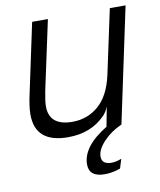

<svg xmlns="http://www.w3.org/2000/svg" viewBox="-82 -583 709 852"><g transform="rotate(-10 273.0 -157.0)"><path d="M190 14Q42 14 42 -114Q42 -150 55 -208L121 -518H192L125 -206Q116 -161 116 -138Q116 -50 221 -50Q289 -50 339 -93.5Q389 -137 409 -228L471 -518H542L432 0H431Q382 22 349 57.5Q316 93 316 124Q316 159 360 159Q380 159 405 149L392 191Q356 204 322 204Q251 204 251 148Q251 67 365 -2L382 -91Q373 -67 357 -51Q293 14 190 14Z"/></g></svg>

Font: Nacelle Light
Style: Italic
Weight: 300
Italic angle: -12°
Designer: Sora Sagano
Foundry: Sora Sagano
Version: Version 1.000;FEAKit 1.0